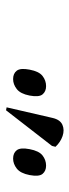

<svg xmlns="http://www.w3.org/2000/svg" viewBox="188 -1032 235 652"><g transform="rotate(90 306.0 -705.5)"><path d="M354 -608 344 -610 380 -766Q386 -792 403.5 -799.5Q421 -807 441.5 -800Q462 -793 478 -776L475 -764ZM248 -632Q229 -632 219.5 -644.5Q210 -657 216 -688Q222 -720 237.5 -732Q253 -744 272 -744Q290 -744 300 -732Q310 -720 304 -688Q298 -657 282 -644.5Q266 -632 248 -632ZM518 -632Q499 -632 489.5 -644.5Q480 -657 486 -688Q492 -720 507.5 -732Q523 -744 542 -744Q560 -744 570 -732Q580 -720 574 -688Q568 -657 552 -644.5Q536 -632 518 -632Z"/></g></svg>

Font: Noto Serif Display Condensed
Style: Italic
Weight: 400
Width: 3
Italic angle: -12°
Designer: Monotype Design Team
Foundry: Monotype Imaging Inc.
Version: Version 2.009